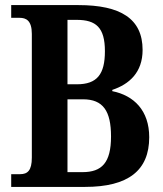

<svg xmlns="http://www.w3.org/2000/svg" viewBox="-20 -734 640 754"><path d="M24 0H314C483 0 566 -64 566 -195C566 -300 506 -359 421 -376V-381C487 -403 540 -449 540 -538C540 -661 453 -714 288 -714H24V-664H57C82 -664 105 -654 105 -601V-115C105 -64 88 -50 59 -50H24ZM282 -403H245V-656H281C357 -656 392 -626 392 -533C392 -442 361 -403 282 -403ZM304 -58H245V-344H306C385 -344 416 -298 416 -198C416 -95 380 -58 304 -58Z"/></svg>

Font: Noto Serif Bengali Condensed
Style: Bold
Weight: 700
Width: 3
Designer: Juan Bruce, Universal Thirst, Indian Type Foundry and the Monotype Design Team.
Foundry: Monotype Imaging Inc.
Version: Version 2.003